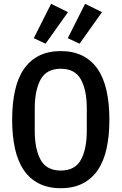

<svg xmlns="http://www.w3.org/2000/svg" viewBox="-20 -979 640 1011"><path d="M220 -749 158 -778 249 -959 338 -915ZM399 -749 337 -778 428 -959 517 -915ZM300 12Q234 12 185.5 -12.5Q137 -37 105.5 -83Q74 -129 59 -196Q44 -263 44 -349Q44 -434 59 -501.5Q74 -569 105.5 -615Q137 -661 185.5 -685.5Q234 -710 300 -710Q366 -710 414.5 -685.5Q463 -661 494.5 -615Q526 -569 541 -501.5Q556 -434 556 -349Q556 -263 541 -196Q526 -129 494.5 -83Q463 -37 414.5 -12.5Q366 12 300 12ZM300 -81Q375 -81 406 -137.5Q437 -194 437 -291V-408Q437 -504 406 -560.5Q375 -617 300 -617Q225 -617 194 -560.5Q163 -504 163 -408V-290Q163 -194 194 -137.5Q225 -81 300 -81Z"/></svg>

Font: IBM Plex Mono Medium
Style: Regular
Weight: 500
Monospace: yes
Designer: Mike Abbink, Paul van der Laan, Pieter van Rosmalen
Foundry: Bold Monday
Version: Version 2.3